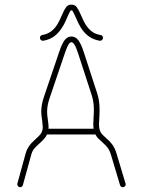

<svg xmlns="http://www.w3.org/2000/svg" viewBox="-20 -797 610 820"><path d="M65.9 2.4Q60.1 2.4 56.4 -2.7Q52.7 -7.8 54.2 -13.2L89.8 -142.6Q93.8 -157.2 101.3 -168.7Q108.9 -180.2 115 -186.5Q121.1 -192.9 135.3 -206.1Q145.5 -214.8 151.6 -222.2Q157.7 -229.5 160.2 -237.8Q162.6 -245.1 162.6 -254.9Q162.6 -260.7 160.6 -277.3L159.2 -288.1Q156.2 -306.6 156.2 -320.3Q156.2 -349.1 167.5 -382.8L234.4 -580.1Q245.6 -612.3 256.8 -626.7Q268.1 -641.1 285.2 -641.1Q302.7 -641.1 314.7 -625Q326.7 -608.9 337.9 -574.2L395.5 -397Q405.3 -366.7 405.3 -328.6Q405.3 -313.5 404.8 -306.6Q402.8 -277.3 402.8 -267.1Q402.8 -251.5 405.8 -242.2Q409.2 -231.4 414.6 -225.3Q419.9 -219.2 433.6 -207Q448.7 -194.3 459.5 -179.9Q470.2 -165.5 477.5 -142.1L516.1 -13.2Q518.1 -7.3 514.4 -2.4Q510.7 2.4 504.4 2.4Q500.5 2.4 497.1 0Q493.7 -2.4 492.7 -6.3L454.1 -135.3Q448.2 -154.8 439.9 -165.8Q431.6 -176.8 418 -188.5Q404.8 -200.2 398.7 -206.5Q392.6 -212.9 387.7 -222.7H180.7Q176.3 -212.9 169.4 -205.1Q162.6 -197.3 151.9 -187.5Q135.3 -172.9 126.5 -162.6Q117.7 -152.3 113.3 -135.7L77.6 -6.3Q76.7 -2.4 73.5 0Q70.3 2.4 65.9 2.4ZM187 -247.1H379.9Q378.4 -257.3 378.4 -267.6Q378.4 -275.4 379.4 -291Q380.4 -301.8 380.4 -307.6Q380.9 -314.9 380.9 -329.1Q380.9 -360.8 372.1 -389.2L314.5 -566.4Q305.7 -593.8 298.6 -605.2Q291.5 -616.7 285.2 -616.7Q278.8 -616.7 272.7 -607.2Q266.6 -597.7 257.8 -572.3L190.9 -375Q181.2 -345.7 181.2 -320.3Q181.2 -306.6 183.6 -291Q185.1 -279.8 186.5 -268.3Q188 -256.8 187 -247.1ZM419.9 -635.3Q419.9 -629.9 415.5 -626Q411.1 -622.1 405.8 -623Q354 -631.3 324.2 -680.7Q314 -697.3 301.3 -727.5Q294.9 -741.7 291.7 -747.3Q288.6 -752.9 285.2 -752.9Q281.7 -752.9 278.6 -747.3Q275.4 -741.7 269.5 -728.5Q265.1 -717.3 258.8 -703.9Q252.4 -690.4 244.6 -678.7Q231 -656.7 211.9 -642.3Q192.9 -627.9 164.6 -623Q159.2 -622.1 154.8 -626Q150.4 -629.9 150.4 -635.3Q150.4 -639.6 153.3 -643.3Q156.2 -647 160.6 -647.5Q200.2 -653.8 224.1 -691.4Q232.9 -705.1 244.1 -731.9Q254.4 -755.9 262.5 -766.6Q270.5 -777.3 285.2 -777.3Q299.8 -777.3 307.9 -766.4Q315.9 -755.4 326.7 -730.5Q336.4 -707.5 344.7 -693.4Q356.4 -674.8 371.8 -662.8Q387.2 -650.9 409.7 -647.5Q414.6 -647 417.2 -643.3Q419.9 -639.6 419.9 -635.3Z"/></svg>

Font: Velvelyne Light
Style: Regular
Weight: 200
Designer: Manon Van der Borght et Mariel Nils
Foundry: Velvetyne
Version: Version 1.070